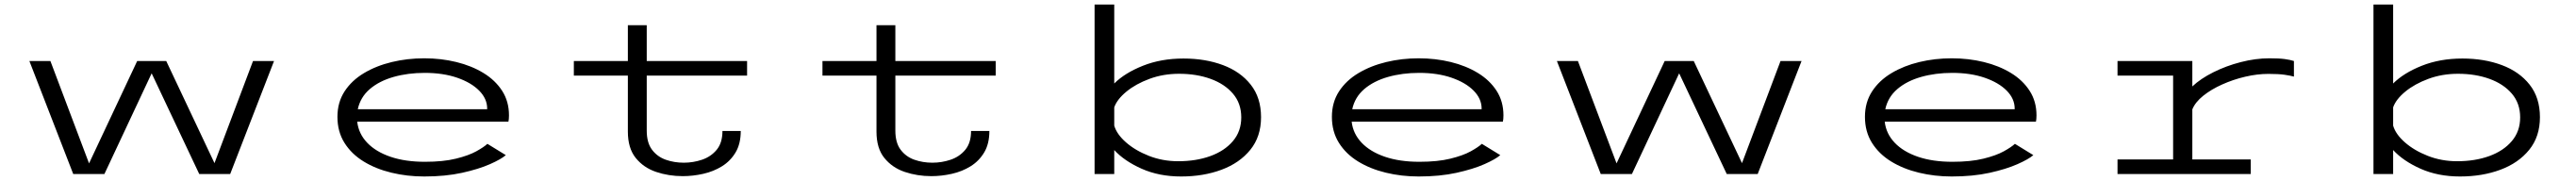

<svg xmlns="http://www.w3.org/2000/svg" viewBox="-20 -770 11398 801"><path d="M304 0 110 -500H203L374 -47L587 -500H715.5L929 -48L1099.5 -500H1192.5L998.5 0H861.5L651 -445.5L442 0Z M1857 11Q1781 11 1711.8 -5.8Q1642.5 -22.5 1588.8 -55.5Q1535 -88.5 1504 -138Q1473 -187.5 1473 -253Q1473 -317 1504.5 -365.5Q1536 -414 1590.5 -446.5Q1645 -479 1713.8 -495.5Q1782.5 -512 1857 -512Q1931.5 -512 1999 -495.5Q2066.5 -479 2119 -447Q2171.5 -415 2201.8 -368Q2232 -321 2232 -259.5Q2232 -242 2229.5 -231.5H1560.5Q1566.5 -178.5 1604.5 -138.5Q1642.5 -98.5 1707.8 -76.2Q1773 -54 1860 -54Q1941 -54 1997 -67.8Q2053 -81.5 2087 -100.2Q2121 -119 2136.5 -133.5L2218 -83.5Q2197.5 -65.5 2147.8 -43.5Q2098 -21.5 2024.2 -5.2Q1950.5 11 1857 11ZM1859 -447.5Q1784.5 -447.5 1721.2 -429.5Q1658 -411.5 1616.2 -375.8Q1574.5 -340 1563 -286.5H2135.5V-289.5Q2135.5 -333 2100.2 -368.8Q2065 -404.5 2002.8 -426Q1940.5 -447.5 1859 -447.5Z M2758 -187.5V-435.5H2519V-500H2758V-658.5H2841.5V-500H3285.5V-435.5H2841.5V-192Q2841.5 -138.5 2864.8 -107.5Q2888 -76.5 2925.5 -63.2Q2963 -50 3005.5 -50Q3047 -50 3086.2 -63.2Q3125.5 -76.5 3151 -107.2Q3176.5 -138 3176.5 -190.5H3257.5Q3257.5 -134 3234.8 -95.8Q3212 -57.5 3174.5 -34.2Q3137 -11 3091.5 -0.8Q3046 9.5 3001 9.5Q2938.5 9.5 2883 -9.2Q2827.5 -28 2792.8 -71Q2758 -114 2758 -187.5Z M3858 -187.5V-435.5H3619V-500H3858V-658.5H3941.5V-500H4385.5V-435.5H3941.5V-192Q3941.5 -138.5 3964.8 -107.5Q3988 -76.5 4025.5 -63.2Q4063 -50 4105.5 -50Q4147 -50 4186.2 -63.2Q4225.5 -76.5 4251 -107.2Q4276.5 -138 4276.5 -190.5H4357.5Q4357.5 -134 4334.8 -95.8Q4312 -57.5 4274.5 -34.2Q4237 -11 4191.5 -0.8Q4146 9.5 4101 9.5Q4038.5 9.5 3983 -9.2Q3927.5 -28 3892.8 -71Q3858 -114 3858 -187.5Z M4823 0V-750H4910V-400.5Q4956.5 -447 5036.8 -479Q5117 -511 5216.5 -511Q5313 -511 5390.8 -482Q5468.5 -453 5514 -395.2Q5559.5 -337.5 5559.5 -251.5Q5559.5 -165.5 5512 -107Q5464.5 -48.5 5384.5 -18.8Q5304.5 11 5206 11Q5108.5 11 5031.5 -23.2Q4954.5 -57.5 4910 -106V0ZM5197 -443.5Q5126.5 -443.5 5065.8 -421Q5005 -398.5 4963.8 -364.5Q4922.5 -330.5 4910 -295V-214Q4921 -176 4962 -140Q5003 -104 5063.5 -80.2Q5124 -56.5 5193 -56.5Q5272 -56.5 5335 -79.2Q5398 -102 5435 -145.5Q5472 -189 5472 -250.5Q5472 -312.5 5435.2 -355.5Q5398.5 -398.5 5336.2 -421Q5274 -443.5 5197 -443.5Z M6257 11Q6181 11 6111.8 -5.8Q6042.5 -22.5 5988.8 -55.5Q5935 -88.5 5904 -138Q5873 -187.5 5873 -253Q5873 -317 5904.5 -365.5Q5936 -414 5990.5 -446.5Q6045 -479 6113.8 -495.5Q6182.5 -512 6257 -512Q6331.5 -512 6399 -495.5Q6466.5 -479 6519 -447Q6571.5 -415 6601.8 -368Q6632 -321 6632 -259.5Q6632 -242 6629.5 -231.5H5960.5Q5966.5 -178.5 6004.5 -138.5Q6042.5 -98.5 6107.8 -76.2Q6173 -54 6260 -54Q6341 -54 6397 -67.8Q6453 -81.5 6487 -100.2Q6521 -119 6536.5 -133.5L6618 -83.5Q6597.5 -65.5 6547.8 -43.5Q6498 -21.5 6424.2 -5.2Q6350.5 11 6257 11ZM6259 -447.5Q6184.5 -447.5 6121.2 -429.5Q6058 -411.5 6016.2 -375.8Q5974.5 -340 5963 -286.5H6535.5V-289.5Q6535.5 -333 6500.2 -368.8Q6465 -404.5 6402.8 -426Q6340.5 -447.5 6259 -447.5Z M7062.5 0 6868.5 -500H6961.5L7132.5 -47L7345.5 -500H7474L7687.5 -48L7858 -500H7951L7757 0H7620L7409.5 -445.5L7200.5 0Z M8615.5 11Q8539.5 11 8470.2 -5.8Q8401 -22.5 8347.2 -55.5Q8293.5 -88.5 8262.5 -138Q8231.5 -187.5 8231.5 -253Q8231.5 -317 8263 -365.5Q8294.5 -414 8349 -446.5Q8403.5 -479 8472.2 -495.5Q8541 -512 8615.5 -512Q8690 -512 8757.5 -495.5Q8825 -479 8877.5 -447Q8930 -415 8960.2 -368Q8990.5 -321 8990.5 -259.5Q8990.5 -242 8988 -231.5H8319Q8325 -178.5 8363 -138.5Q8401 -98.5 8466.2 -76.2Q8531.5 -54 8618.5 -54Q8699.5 -54 8755.5 -67.8Q8811.5 -81.5 8845.5 -100.2Q8879.5 -119 8895 -133.5L8976.5 -83.5Q8956 -65.5 8906.2 -43.5Q8856.5 -21.5 8782.8 -5.2Q8709 11 8615.5 11ZM8617.5 -447.5Q8543 -447.5 8479.8 -429.5Q8416.5 -411.5 8374.8 -375.8Q8333 -340 8321.5 -286.5H8894V-289.5Q8894 -333 8858.8 -368.8Q8823.5 -404.5 8761.2 -426Q8699 -447.5 8617.5 -447.5Z M9349 0V-64.5H9595V-435.5H9349V-500H9680V-387.5Q9716.5 -422 9773 -450.2Q9829.5 -478.5 9894.5 -495.2Q9959.5 -512 10021 -512Q10065.5 -512 10090 -508.5Q10114.5 -505 10129.5 -500V-431Q10114 -435.5 10088 -439.2Q10062 -443 10016.5 -443Q9967 -443 9913.8 -430.5Q9860.5 -418 9812 -396.2Q9763.5 -374.5 9728.2 -346.2Q9693 -318 9680 -286V-64.5H9938.5V0Z M10481.5 0V-750H10568.5V-400.5Q10615 -447 10695.2 -479Q10775.5 -511 10875 -511Q10971.5 -511 11049.2 -482Q11127 -453 11172.5 -395.2Q11218 -337.5 11218 -251.5Q11218 -165.5 11170.5 -107Q11123 -48.5 11043 -18.8Q10963 11 10864.5 11Q10767 11 10690 -23.2Q10613 -57.5 10568.5 -106V0ZM10855.5 -443.5Q10785 -443.5 10724.2 -421Q10663.5 -398.5 10622.2 -364.5Q10581 -330.5 10568.5 -295V-214Q10579.5 -176 10620.5 -140Q10661.5 -104 10722 -80.2Q10782.5 -56.5 10851.5 -56.5Q10930.5 -56.5 10993.5 -79.2Q11056.5 -102 11093.5 -145.5Q11130.5 -189 11130.5 -250.5Q11130.5 -312.5 11093.8 -355.5Q11057 -398.5 10994.8 -421Q10932.5 -443.5 10855.5 -443.5Z"/></svg>

Font: Trispace Expanded Light
Style: Regular
Weight: 300
Width: 7
Designer: Tyler Finck
Foundry: Etcetera Type Company
Version: Version 1.210; ttfautohint (v1.8.3)